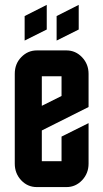

<svg xmlns="http://www.w3.org/2000/svg" viewBox="-20 -760 420 780"><path d="M210 -694.8 299.8 -740.2V-640.1L210 -595.2ZM80.1 -694.8 169.9 -740.2V-640.1L80.1 -595.2ZM40 -460Q40 -501 66.4 -527.8Q92.8 -555.2 129.9 -555.2H250Q287.1 -555.2 313.5 -527.3Q339.8 -499.5 339.8 -460V-325.2L149.9 -230V-105H230V-205.1L339.8 -259.8V-95.2Q339.8 -55.7 313.5 -27.8Q287.1 0 250 0H129.9Q92.3 0 66.4 -27.3Q40 -55.2 40 -95.2ZM230 -370.1V-450.2H149.9V-330.1Z"/></svg>

Font: Horta
Style: Regular
Weight: 600
Width: 3
Version: Version 0.11